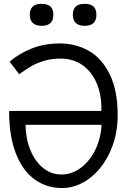

<svg xmlns="http://www.w3.org/2000/svg" viewBox="-20 -946 640 970"><path d="M574.5 -363Q574.5 -262.5 535.8 -178.2Q497 -94 432.2 -45Q367.5 4 293 4Q216 4 155.5 -39.2Q95 -82.5 60.5 -170Q26 -257.5 26 -385.5H492Q494.5 -461 470.2 -521.2Q446 -581.5 398.5 -615.8Q351 -650 286 -650Q241 -650 203.5 -638.8Q166 -627.5 141.2 -613.2Q116.5 -599 89 -579.5L77 -571L28.5 -634.5Q74 -674 138.2 -700.2Q202.5 -726.5 281.5 -726.5Q361.5 -726.5 427.5 -689.8Q493.5 -653 534 -571.5Q574.5 -490 574.5 -363ZM290.5 -64.5Q344 -64.5 389.5 -99Q435 -133.5 462.5 -191.2Q490 -249 493 -315.5H109Q110 -247 132.8 -189.8Q155.5 -132.5 196.5 -98.5Q237.5 -64.5 290.5 -64.5ZM130.5 -871Q130.5 -898.5 144.8 -912.5Q159 -926.5 190 -926.5Q221.5 -926.5 235.5 -912.5Q249.5 -898.5 249.5 -871Q249.5 -815.5 190 -815.5Q161 -815.5 145.8 -829.8Q130.5 -844 130.5 -871ZM348 -871Q348 -898.5 362.2 -912.5Q376.5 -926.5 407.5 -926.5Q439 -926.5 453 -912.5Q467 -898.5 467 -871Q467 -815.5 407.5 -815.5Q378.5 -815.5 363.2 -829.8Q348 -844 348 -871Z"/></svg>

Font: JuliaMono Light
Style: Regular
Weight: 300
Monospace: yes
Designer: cormullion
Foundry: corm
Version: Version 0.054; ttfautohint (v1.8.4)